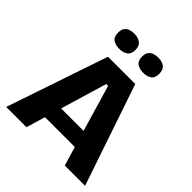

<svg xmlns="http://www.w3.org/2000/svg" viewBox="-233 -1027 1179 1179"><g transform="rotate(45 356.5 -437.5)"><path d="M14 0 238 -660H475L699 0H523L486 -124H227L190 0ZM349 -534 259 -232H454L365 -534ZM461 -743Q427 -743 406 -758Q385 -773 385 -809Q385 -844 406 -859.5Q427 -875 461 -875Q494 -875 514.5 -859.5Q535 -844 535 -809Q535 -772 514 -757.5Q493 -743 461 -743ZM252 -743Q219 -743 198 -757.5Q177 -772 177 -809Q177 -844 197.5 -859.5Q218 -875 252 -875Q285 -875 306.5 -859.5Q328 -844 328 -809Q328 -773 307 -758Q286 -743 252 -743Z"/></g></svg>

Font: Bricolage Grotesque 12pt ExtraBold
Style: Regular
Weight: 800
Designer: Mathieu Triay
Foundry: Atelier Triay
Version: Version 1.001; ttfautohint (v1.8.4.7-5d5b);gftools[0.9.33.de